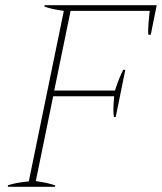

<svg xmlns="http://www.w3.org/2000/svg" viewBox="-20 -720 624 740"><path d="M584 -700 561 -586H552Q551 -590 551 -603Q551 -624 557 -678H252L189 -371H423Q440 -423 455 -451H463L426 -269H419Q417 -285 417 -297Q417 -313 420 -349H185L118 -22Q168 -15 193 -5L192 0H10L11 -6Q40 -16 91 -21L226 -678Q176 -685 151 -695L152 -700Z"/></svg>

Font: Trirong Thin
Style: Italic
Weight: 250
Italic angle: -12°
Designer: Katatrad Team
Foundry: CadsonDemak
Version: Version 1.001